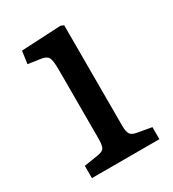

<svg xmlns="http://www.w3.org/2000/svg" viewBox="-133 -586 598 663"><g transform="rotate(-30 166.5 -255.0)"><path d="M40 0V-49L97 -58Q117 -61 122.5 -71Q128 -81 128 -109V-382Q128 -419 121.5 -430.5Q115 -442 92 -445L44 -452L51 -502L209 -510L221 -505V-105Q221 -80 227.5 -70.5Q234 -61 253 -58L309 -48V0Z"/></g></svg>

Font: Literata 12pt
Style: Regular
Weight: 400
Designer: Latin by Veronika Burian and Jose Scaglione. Greek by Irene Vlachou. Cyrillic by Vera Evstafieva.
Foundry: TypeTogether
Version: Version 3.002